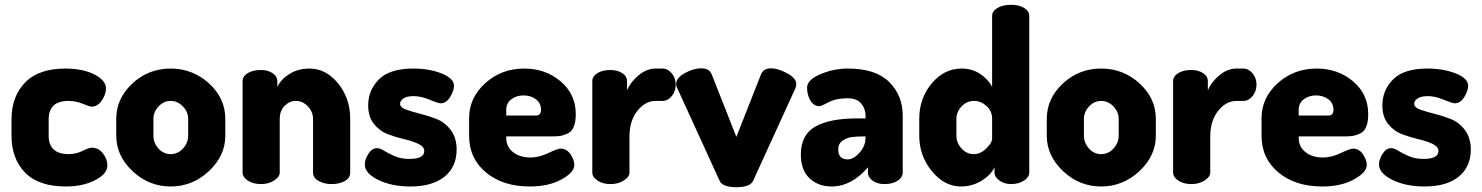

<svg xmlns="http://www.w3.org/2000/svg" viewBox="-20 -768 6181 801"><path d="M255 10Q141 10 84.5 -48Q28 -106 28 -202V-270Q28 -365 84.5 -423.5Q141 -482 253 -482Q325 -482 373.5 -457.5Q422 -433 422 -399Q422 -374 404.5 -348.5Q387 -323 362 -323Q354 -323 325.5 -335Q297 -347 266 -347Q183 -347 183 -270V-202Q183 -125 267 -125Q297 -125 324.5 -138.5Q352 -152 362 -152Q391 -152 409.5 -128Q428 -104 428 -78Q428 -43 377 -16.5Q326 10 255 10Z M692 -482Q784 -482 852 -420Q920 -358 920 -272V-202Q920 -118 851.5 -54Q783 10 692 10Q601 10 533 -54Q465 -118 465 -202V-272Q465 -357 532 -419.5Q599 -482 692 -482ZM765 -202V-272Q765 -301 743 -324Q721 -347 692 -347Q663 -347 641.5 -324Q620 -301 620 -272V-202Q620 -172 641 -148.5Q662 -125 692 -125Q722 -125 743.5 -148.5Q765 -172 765 -202Z M1147 -272V-48Q1147 -30 1123.5 -15Q1100 0 1069 0Q1036 0 1014 -14.5Q992 -29 992 -48V-429Q992 -450 1013.5 -463Q1035 -476 1069 -476Q1097 -476 1117 -463Q1137 -450 1137 -429V-406Q1153 -438 1188.5 -460Q1224 -482 1271 -482Q1340 -482 1390.5 -420Q1441 -358 1441 -272V-48Q1441 -25 1418 -12.5Q1395 0 1363 0Q1333 0 1309.5 -13Q1286 -26 1286 -48V-272Q1286 -301 1264.5 -324Q1243 -347 1214 -347Q1188 -347 1167.5 -326.5Q1147 -306 1147 -272Z M1688 -105Q1750 -105 1750 -138Q1750 -156 1726 -167.5Q1702 -179 1667.5 -187Q1633 -195 1598.5 -208Q1564 -221 1540 -251Q1516 -281 1516 -328Q1516 -392 1561 -437Q1606 -482 1704 -482Q1771 -482 1822.5 -461.5Q1874 -441 1874 -410Q1874 -390 1858 -363.5Q1842 -337 1818 -337Q1808 -337 1772 -352Q1736 -367 1706 -367Q1678 -367 1663.5 -357.5Q1649 -348 1649 -335Q1649 -320 1673.5 -311Q1698 -302 1732.5 -293.5Q1767 -285 1801.5 -271.5Q1836 -258 1860.5 -225.5Q1885 -193 1885 -144Q1885 -72 1834.5 -31Q1784 10 1692 10Q1614 10 1558 -17.5Q1502 -45 1502 -82Q1502 -103 1517 -126.5Q1532 -150 1553 -150Q1565 -150 1582.5 -139Q1600 -128 1626.5 -116.5Q1653 -105 1688 -105Z M2167 -482Q2256 -482 2319 -428.5Q2382 -375 2382 -292Q2382 -260 2374 -240Q2366 -220 2350 -212Q2334 -204 2320.5 -201.5Q2307 -199 2285 -199H2092V-193Q2092 -156 2120 -133.5Q2148 -111 2194 -111Q2229 -111 2267.5 -129.5Q2306 -148 2319 -148Q2344 -148 2360 -124.5Q2376 -101 2376 -80Q2376 -49 2322.5 -19.5Q2269 10 2190 10Q2078 10 2007.5 -48.5Q1937 -107 1937 -202V-275Q1937 -360 2004.5 -421Q2072 -482 2167 -482ZM2092 -286H2216Q2237 -286 2237 -310Q2237 -338 2215.5 -354Q2194 -370 2164 -370Q2135 -370 2113.5 -354Q2092 -338 2092 -310Z M2744 -347H2715Q2672 -347 2639 -305.5Q2606 -264 2606 -198V-48Q2606 -30 2582.5 -15Q2559 0 2527 0Q2495 0 2473 -14.5Q2451 -29 2451 -48V-429Q2451 -450 2472.5 -463Q2494 -476 2527 -476Q2556 -476 2576 -463Q2596 -450 2596 -429V-392Q2612 -428 2645.5 -455Q2679 -482 2715 -482H2744Q2766 -482 2782.5 -462Q2799 -442 2799 -415Q2799 -387 2782.5 -367Q2766 -347 2744 -347Z M2982 -14 2806 -399Q2801 -407 2801 -418Q2801 -443 2837 -463Q2873 -483 2906 -483Q2939 -483 2949 -458L3052 -197L3155 -458Q3165 -483 3197 -483Q3225 -483 3263.5 -462.5Q3302 -442 3302 -417Q3302 -408 3298 -399L3122 -14Q3110 13 3052 13Q2994 13 2982 -14Z M3518 -482Q3633 -482 3689.5 -426Q3746 -370 3746 -286V-48Q3746 -28 3724.5 -14Q3703 0 3670 0Q3641 0 3621 -14Q3601 -28 3601 -48V-70Q3532 10 3449 10Q3394 10 3357.5 -24Q3321 -58 3321 -123Q3321 -206 3381.5 -240Q3442 -274 3555 -274H3591V-284Q3591 -314 3573 -336Q3555 -358 3516 -358Q3468 -358 3437 -341.5Q3406 -325 3399 -325Q3375 -325 3361 -348.5Q3347 -372 3347 -402Q3347 -435 3402.5 -458.5Q3458 -482 3518 -482ZM3591 -195V-199H3587Q3554 -199 3532.5 -196Q3511 -193 3494 -180.5Q3477 -168 3477 -145Q3477 -103 3516 -103Q3541 -103 3566 -131Q3591 -159 3591 -195Z M4198 -748Q4231 -748 4252.5 -735Q4274 -722 4274 -701V-48Q4274 -29 4252 -14.5Q4230 0 4198 0Q4170 0 4149.5 -15Q4129 -30 4129 -48V-70Q4113 -37 4074 -13.5Q4035 10 3989 10Q3920 10 3867.5 -54Q3815 -118 3815 -202V-272Q3815 -358 3867 -420Q3919 -482 3992 -482Q4035 -482 4068.5 -460Q4102 -438 4119 -406V-701Q4119 -722 4141.5 -735Q4164 -748 4198 -748ZM3970 -272V-202Q3970 -172 3991.5 -148.5Q4013 -125 4042 -125Q4071 -125 4095 -149Q4119 -173 4119 -189V-272Q4119 -305 4095.5 -326Q4072 -347 4043 -347Q4013 -347 3991.5 -324Q3970 -301 3970 -272Z M4574 -482Q4666 -482 4734 -420Q4802 -358 4802 -272V-202Q4802 -118 4733.5 -54Q4665 10 4574 10Q4483 10 4415 -54Q4347 -118 4347 -202V-272Q4347 -357 4414 -419.5Q4481 -482 4574 -482ZM4647 -202V-272Q4647 -301 4625 -324Q4603 -347 4574 -347Q4545 -347 4523.5 -324Q4502 -301 4502 -272V-202Q4502 -172 4523 -148.5Q4544 -125 4574 -125Q4604 -125 4625.5 -148.5Q4647 -172 4647 -202Z M5167 -347H5138Q5095 -347 5062 -305.5Q5029 -264 5029 -198V-48Q5029 -30 5005.5 -15Q4982 0 4950 0Q4918 0 4896 -14.5Q4874 -29 4874 -48V-429Q4874 -450 4895.5 -463Q4917 -476 4950 -476Q4979 -476 4999 -463Q5019 -450 5019 -429V-392Q5035 -428 5068.5 -455Q5102 -482 5138 -482H5167Q5189 -482 5205.5 -462Q5222 -442 5222 -415Q5222 -387 5205.5 -367Q5189 -347 5167 -347Z M5473 -482Q5562 -482 5625 -428.5Q5688 -375 5688 -292Q5688 -260 5680 -240Q5672 -220 5656 -212Q5640 -204 5626.5 -201.5Q5613 -199 5591 -199H5398V-193Q5398 -156 5426 -133.5Q5454 -111 5500 -111Q5535 -111 5573.5 -129.5Q5612 -148 5625 -148Q5650 -148 5666 -124.5Q5682 -101 5682 -80Q5682 -49 5628.5 -19.5Q5575 10 5496 10Q5384 10 5313.5 -48.5Q5243 -107 5243 -202V-275Q5243 -360 5310.5 -421Q5378 -482 5473 -482ZM5398 -286H5522Q5543 -286 5543 -310Q5543 -338 5521.5 -354Q5500 -370 5470 -370Q5441 -370 5419.5 -354Q5398 -338 5398 -310Z M5919 -105Q5981 -105 5981 -138Q5981 -156 5957 -167.5Q5933 -179 5898.5 -187Q5864 -195 5829.5 -208Q5795 -221 5771 -251Q5747 -281 5747 -328Q5747 -392 5792 -437Q5837 -482 5935 -482Q6002 -482 6053.5 -461.5Q6105 -441 6105 -410Q6105 -390 6089 -363.5Q6073 -337 6049 -337Q6039 -337 6003 -352Q5967 -367 5937 -367Q5909 -367 5894.5 -357.5Q5880 -348 5880 -335Q5880 -320 5904.5 -311Q5929 -302 5963.5 -293.5Q5998 -285 6032.5 -271.5Q6067 -258 6091.5 -225.5Q6116 -193 6116 -144Q6116 -72 6065.5 -31Q6015 10 5923 10Q5845 10 5789 -17.5Q5733 -45 5733 -82Q5733 -103 5748 -126.5Q5763 -150 5784 -150Q5796 -150 5813.5 -139Q5831 -128 5857.5 -116.5Q5884 -105 5919 -105Z"/></svg>

Font: Dosis
Style: ExtraBold
Weight: 800
Designer: EdgarTolentino, PabloImpallari, IginoMarini
Foundry: EdgarTolentino, PabloImpallari, IginoMarini
Version: Version 1.007